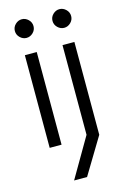

<svg xmlns="http://www.w3.org/2000/svg" viewBox="-134 -755 658 1015"><g transform="rotate(-15 195.5 -247.5)"><path d="M60 0V-507H125V0ZM93 -593Q73 -593 57.5 -608Q42 -623 42 -644Q42 -665 57.5 -680Q73 -695 93 -695Q113 -695 128.5 -680Q144 -665 144 -644Q144 -623 128.5 -608Q113 -593 93 -593ZM140 200 281 -42 266 15V-507H331V1L211 200ZM299 -593Q279 -593 263.5 -608Q248 -623 248 -644Q248 -665 263.5 -680Q279 -695 299 -695Q319 -695 334.5 -680Q350 -665 350 -644Q350 -623 334.5 -608Q319 -593 299 -593Z"/></g></svg>

Font: TikTok Sans Light
Style: Regular
Weight: 300
Version: Version 4.000